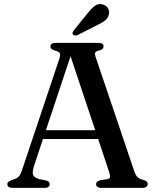

<svg xmlns="http://www.w3.org/2000/svg" viewBox="-20 -907 752 927"><path d="M172.5 -278.5H470.5L474 -236H168ZM220 -18Q220 -10 214.2 -5Q208.5 0 195.5 0H40.5Q27.5 0 21.5 -4.8Q15.5 -9.5 15.5 -17.5Q15.5 -24 19.2 -28Q23 -32 33.5 -36.5L53 -43Q67 -49 74.5 -59.8Q82 -70.5 90.5 -98L266.5 -623.5Q272.5 -641.5 269 -649.5Q265.5 -657.5 248 -662Q234.5 -665.5 229 -670.5Q223.5 -675.5 223.5 -682.5Q223.5 -691 229.8 -695.5Q236 -700 248.5 -700H455Q468 -700 474 -695.5Q480 -691 480 -683Q480 -675.5 474.8 -670.5Q469.5 -665.5 456.5 -662.5Q442 -659 439.5 -653Q437 -647 441.5 -632.5L627 -84Q633.5 -63 643 -53Q652.5 -43 670 -39Q684 -35 688.5 -30.2Q693 -25.5 693 -18Q693 -10 686.8 -5Q680.5 0 667.5 0H469Q456.5 0 450.2 -5Q444 -10 444 -18Q444 -25 448.5 -29.5Q453 -34 463.5 -36.5L498.5 -42Q511 -45 511.5 -53.2Q512 -61.5 506 -79.5L314.5 -654L329 -661L143.5 -103.5Q138 -85 138 -73.5Q138 -62 145.2 -54.8Q152.5 -47.5 168 -42.5L201 -36Q211 -33.5 215.5 -29.2Q220 -25 220 -18ZM402.5 -842.5Q420.5 -865.5 437 -878.2Q453.5 -891 474.5 -886Q492.5 -882 501 -867.5Q509.5 -853 505.5 -838Q502 -820 487.8 -808.5Q473.5 -797 450.5 -786.5L354 -737.5Q348.5 -735.5 342.5 -735.8Q336.5 -736 332.5 -740Q328.5 -744.5 330.5 -749.8Q332.5 -755 336 -760Z"/></svg>

Font: Fraunces Wonky
Style: Regular
Weight: 400
Version: Version 1.000;[b76b70a41]